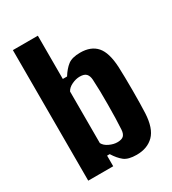

<svg xmlns="http://www.w3.org/2000/svg" viewBox="-195 -904 914 1019"><g transform="rotate(-30 262.5 -395.0)"><path d="M339 10Q288 10 263.2 -9.5Q238.5 -29 216 -65H200V0H47V-800H200V-535H226Q248.5 -571 273.8 -590.5Q299 -610 349 -610Q415 -610 449.2 -571Q483.5 -532 488 -441Q489 -415 489.8 -377Q490.5 -339 490.5 -298Q490.5 -257 489.8 -220.2Q489 -183.5 488 -159Q483.5 -68.5 444.2 -29.2Q405 10 339 10ZM283 -99Q311 -99 322.2 -110.5Q333.5 -122 335 -146Q337 -175.5 338 -214.8Q339 -254 339.2 -296.8Q339.5 -339.5 338.8 -379.8Q338 -420 336 -452Q334.5 -475.5 323 -488.2Q311.5 -501 283 -501Q260 -501 235 -489.2Q210 -477.5 200 -458V-142Q210 -122.5 235.2 -110.8Q260.5 -99 283 -99Z"/></g></svg>

Font: Big Shoulders Text Thin Black
Style: Regular
Weight: 900
Version: Version 2.002